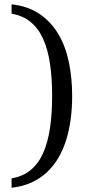

<svg xmlns="http://www.w3.org/2000/svg" viewBox="-20 -737 416 899"><path d="M317.9 -288.1Q317.9 -233.4 311.3 -181.9Q304.7 -130.4 290.8 -84.5Q276.9 -38.6 254.4 0.2Q231.9 39.1 200.4 68.8Q168.9 98.6 127.7 117.4Q86.4 136.2 34.2 142.1V98.1Q86.9 89.4 123.3 59.3Q159.7 29.3 181.9 -20.3Q204.1 -69.8 214.1 -137.2Q224.1 -204.6 224.1 -288.1Q224.1 -371.1 214.1 -438.5Q204.1 -505.9 181.9 -554.9Q159.7 -604 123.3 -634Q86.9 -664.1 34.2 -672.9V-716.8Q112.3 -708 166.5 -670.7Q220.7 -633.3 254.4 -575.4Q288.1 -517.6 303 -443.6Q317.9 -369.6 317.9 -288.1Z"/></svg>

Font: BabelStone Ogham Pictish
Style: Bold Italic
Weight: 700
Italic angle: -30°
Designer: Andrew West
Foundry: BabelStone
Version: Version 1.02 March 14, 2022